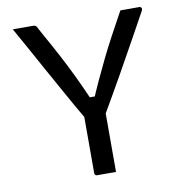

<svg xmlns="http://www.w3.org/2000/svg" viewBox="-79 -774 808 849"><g transform="rotate(-10 325.0 -350.0)"><path d="M374 0Q360 0 346 0Q332 0 318 0Q304 0 289 0Q286 0 283.5 -1.5Q281 -3 279.5 -5.5Q278 -8 278 -11Q278 -85 278 -161.5Q278 -238 278 -312H374Q374 -278 374 -242Q374 -206 374 -170Q374 -134 374 -100Q374 -74 374 -49Q374 -24 374 0ZM34 -700Q57 -700 80 -700Q103 -700 123 -700Q130 -700 133.5 -698.5Q137 -697 140 -693.5Q143 -690 145 -684Q171 -637 196 -591.5Q221 -546 244 -500.5Q267 -455 289 -407.5Q311 -360 332 -310L302 -345H360L324 -308Q347 -364 369 -411.5Q391 -459 413 -504Q435 -549 460.5 -596.5Q486 -644 517 -700Q540 -700 561.5 -700Q583 -700 602 -700Q608 -700 611 -695Q614 -690 610 -682Q588 -641 563.5 -597.5Q539 -554 514.5 -509.5Q490 -465 464.5 -420Q439 -375 414 -331.5Q389 -288 365 -247Q338 -247 322.5 -247.5Q307 -248 299 -248.5Q291 -249 288 -251Q285 -253 283 -255Q268 -280 246 -319Q224 -358 197.5 -405.5Q171 -453 142.5 -504.5Q114 -556 86.5 -606Q59 -656 34 -700Z"/></g></svg>

Font: Recursive
Style: Regular
Weight: 400
Version: Version 1.085